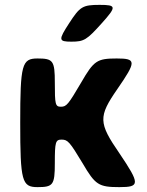

<svg xmlns="http://www.w3.org/2000/svg" viewBox="-20 -768 603 788"><path d="M319 -98C371 -9 385 0 470 0C555 0 555 -13 470 -139C384 -264 383 -289 462 -403C540 -516 540 -528 459 -528C378 -528 365 -519 313 -429C260 -339 253 -330 230 -330C207 -330 205 -339 205 -429C205 -519 198 -528 134 -528C70 -528 63 -504 63 -264C63 -24 70 0 134 0C198 0 205 -9 205 -98C205 -186 208 -195 233 -195C258 -195 266 -186 319 -98ZM264 -673C219 -604 220 -597 273 -597C325 -597 336 -604 398 -673C459 -741 458 -748 389 -748C319 -748 308 -741 264 -673Z"/></svg>

Font: Asimov Print
Style: A
Weight: 500
Designer: Google
Version: Version 2.000980: 2014